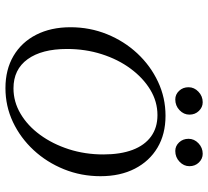

<svg xmlns="http://www.w3.org/2000/svg" viewBox="-50 -710 771 712"><g transform="rotate(90 336.0 -354.5)"><path d="M307.3 11.3Q238.7 11.3 187.9 -18.5Q137.1 -48.4 109.3 -102.8Q81.5 -157.3 81.5 -229.8Q81.5 -301.6 107.3 -365.3Q133.1 -429 178.6 -477.8Q224.2 -526.6 283.5 -554.4Q342.7 -582.3 409.7 -582.3Q478.2 -582.3 528.2 -552.4Q578.2 -522.6 606 -468.5Q633.9 -414.5 633.9 -341.1Q633.9 -269.4 608.1 -205.6Q582.3 -141.9 537.1 -93.1Q491.9 -44.4 433.1 -16.5Q374.2 11.3 307.3 11.3ZM308.1 -18.5Q358.1 -18.5 402.4 -44.8Q446.8 -71 480.6 -117.3Q514.5 -163.7 533.9 -223.8Q553.2 -283.9 553.2 -351.6Q553.2 -415.3 536.3 -460.1Q519.4 -504.8 486.7 -528.6Q454 -552.4 407.3 -552.4Q357.3 -552.4 313.3 -525.8Q269.4 -499.2 235.1 -452.8Q200.8 -406.5 181.5 -346Q162.1 -285.5 162.1 -216.9Q162.1 -123.4 200 -71Q237.9 -18.5 308.1 -18.5ZM349.2 -618.5Q330.6 -618.5 317.3 -632.7Q304 -646.8 304 -667.7Q304 -688.7 320.6 -704.4Q337.1 -720.2 359.7 -720.2Q378.2 -720.2 391.9 -706Q405.6 -691.9 405.6 -671Q405.6 -650 389.1 -634.3Q372.6 -618.5 349.2 -618.5ZM540.3 -618.5Q521.8 -618.5 508.5 -632.7Q495.2 -646.8 495.2 -667.7Q495.2 -688.7 511.7 -704.4Q528.2 -720.2 550.8 -720.2Q569.4 -720.2 583.1 -706Q596.8 -691.9 596.8 -671Q596.8 -650 580.2 -634.3Q563.7 -618.5 540.3 -618.5Z"/></g></svg>

Font: Playfair 12pt Light
Style: Italic
Weight: 300
Italic angle: -15.6°
Designer: Claus Eggers Sørensen
Foundry: Claus Eggers Sørensen
Version: Version 2.000;gftools[0.9.28]